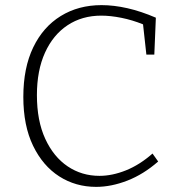

<svg xmlns="http://www.w3.org/2000/svg" viewBox="-20 -722 693 749"><path d="M355 7Q275 7 211 -34Q147 -75 109 -153.5Q71 -232 71 -344Q71 -457 109.5 -537Q148 -617 217 -659.5Q286 -702 376 -702Q424 -702 477 -690Q530 -678 588 -653L582 -509H551L538 -627Q496 -644 453.5 -652.5Q411 -661 375 -661Q300 -661 243.5 -623.5Q187 -586 155.5 -516.5Q124 -447 124 -351Q124 -251 156.5 -180.5Q189 -110 244 -73Q299 -36 368 -36Q418 -36 471.5 -57.5Q525 -79 575 -123L597 -92Q540 -42 477 -17.5Q414 7 355 7Z"/></svg>

Font: Bitter Light
Style: Regular
Weight: 300
Designer: Sol Matas, and Bitter project Authors
Foundry: Sol Matas
Version: Version 2.001